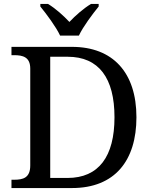

<svg xmlns="http://www.w3.org/2000/svg" viewBox="-20 -951 767 971"><path d="M284 -771H379C400 -816 448 -880 479 -918V-931H440C402 -908 361 -872 331 -840C301 -872 261 -908 223 -931H184V-918C215 -880 263 -816 284 -771ZM38 0H344C561 0 670 -139 670 -358C670 -585 550 -714 344 -714H38V-672H51C95 -672 133 -663 133 -604V-114C133 -51 96 -42 51 -42H38ZM321 -51H234V-664H322C480 -664 559 -556 559 -358C559 -160 480 -51 321 -51Z"/></svg>

Font: Noto Serif Balinese
Style: Regular
Weight: 400
Designer: Monotype Design Team
Foundry: Monotype Imaging Inc.
Version: Version 2.005